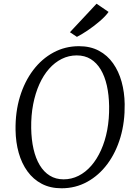

<svg xmlns="http://www.w3.org/2000/svg" viewBox="-20 -1001 727 1031"><path d="M310.5 10Q250 10 204.2 -14Q158.5 -38 127.5 -80.8Q96.5 -123.5 80.5 -180.2Q64.5 -237 63.5 -302.5Q62 -399.5 87 -481.5Q112 -563.5 158.2 -624.5Q204.5 -685.5 267.2 -719.2Q330 -753 404 -753Q465.5 -753 511.2 -728.5Q557 -704 587.2 -661Q617.5 -618 633 -562Q648.5 -506 649.5 -442.5Q651 -346.5 626.8 -264.2Q602.5 -182 556.8 -120.5Q511 -59 448.2 -24.5Q385.5 10 310.5 10ZM321.5 -38Q364 -38 401.8 -57Q439.5 -76 470 -111Q500.5 -146 522.5 -194.8Q544.5 -243.5 555.8 -303.2Q567 -363 566 -431Q565 -491.5 553.8 -541.5Q542.5 -591.5 520.8 -627.8Q499 -664 467 -683.8Q435 -703.5 392 -703.5Q349.5 -703.5 311.8 -684.8Q274 -666 243.5 -631.5Q213 -597 191.2 -548.5Q169.5 -500 158 -440.5Q146.5 -381 147.5 -313Q148.5 -251.5 160 -201Q171.5 -150.5 193.5 -114Q215.5 -77.5 247.5 -57.8Q279.5 -38 321.5 -38ZM393 -803 355.5 -828 498.5 -981 563 -937Q546.5 -913.5 515.2 -886.8Q484 -860 450.5 -837.5Q417 -815 393 -803Z"/></svg>

Font: Merriweather Light 18pt Light
Style: Italic
Weight: 300
Italic angle: -7.8°
Version: Version 2.101